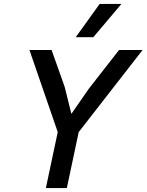

<svg xmlns="http://www.w3.org/2000/svg" viewBox="-20 -951 741 971"><path d="M272 -283 129 -698H241L307 -512L341 -375L429 -502L582 -698H701L378 -283L318 0H212ZM484 -931H594L452 -763H363Z"/></svg>

Font: Azeret Mono
Style: Italic
Weight: 400
Italic angle: -12°
Designer: Martin Vácha
Foundry: Displaay
Version: Version 1.000; Glyphs 3.0.3, build 3074